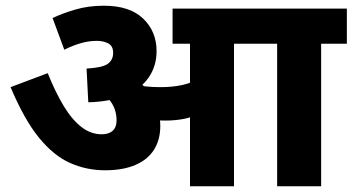

<svg xmlns="http://www.w3.org/2000/svg" viewBox="-20 -652 1234 672"><path d="M799 -499V0H645V-499H584V-622H889V-499ZM344 -632Q434 -632 481 -587Q528 -542 528 -473Q528 -421 500.5 -381Q473 -341 419.5 -318.5Q366 -296 289 -294L283 -412Q338 -415 357 -428.5Q376 -442 376 -467Q376 -491 359 -500Q342 -509 319 -509Q290 -509 261.5 -500.5Q233 -492 205 -478L164 -589Q198 -605 243.5 -618.5Q289 -632 344 -632ZM541 -211Q541 -163 519 -128Q497 -93 453.5 -74.5Q410 -56 348 -56Q283 -56 225.5 -81.5Q168 -107 116.5 -170Q65 -233 17 -347L147 -396Q174 -329 203 -281Q232 -233 265 -207.5Q298 -182 336 -182Q361 -182 374.5 -194.5Q388 -207 388 -230Q388 -268 367.5 -296.5Q347 -325 305 -351L385 -381L457 -374Q473 -362 487 -347Q501 -332 511 -315L521 -296Q531 -277 536 -256Q541 -235 541 -211ZM542 -347Q584 -347 618 -354.5Q652 -362 686 -381V-261Q656 -242 624.5 -236Q593 -230 559 -230Q538 -230 517.5 -231.5Q497 -233 479.5 -236Q462 -239 448 -241L436 -343L451 -356Q469 -352 490.5 -349.5Q512 -347 542 -347ZM1104 -499V0H950V-499H874V-622H1194V-499Z"/></svg>

Font: Noto Sans Devanagari ExtraBold
Style: Regular
Weight: 800
Version: Version 2.003